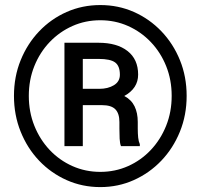

<svg xmlns="http://www.w3.org/2000/svg" viewBox="-20 -741 805 771"><path d="M382.8 10.3Q310.5 10.3 247.6 -17.8Q184.6 -45.9 137.2 -95.7Q89.8 -145.5 63 -212.2Q36.1 -278.8 36.1 -356Q36.1 -433.1 63 -499.3Q89.8 -565.4 137.2 -615.2Q184.6 -665 247.6 -692.9Q310.5 -720.7 382.8 -720.7Q455.1 -720.7 517.8 -692.9Q580.6 -665 628.2 -615.2Q675.8 -565.4 702.6 -499.3Q729.5 -433.1 729.5 -356Q729.5 -278.8 702.4 -212.2Q675.3 -145.5 627.7 -95.7Q580.1 -45.9 517.3 -17.8Q454.6 10.3 382.8 10.3ZM382.8 -50.8Q442.4 -50.8 494.4 -74Q546.4 -97.2 585.7 -138.9Q625 -180.7 647.2 -236.1Q669.4 -291.5 669.4 -356Q669.4 -420.4 647.2 -475.6Q625 -530.8 585.7 -572Q546.4 -613.3 494.4 -636.5Q442.4 -659.7 382.8 -659.7Q322.8 -659.7 270.8 -636.5Q218.8 -613.3 179.4 -572Q140.1 -530.8 117.9 -475.6Q95.7 -420.4 95.7 -356Q95.7 -291.5 117.9 -236.1Q140.1 -180.7 179.4 -138.9Q218.8 -97.2 271 -74Q323.2 -50.8 382.8 -50.8ZM238.8 -154.3V-569.3H376Q449.7 -569.3 492.2 -536.1Q534.7 -502.9 534.7 -441.4Q534.7 -386.2 479 -355.5Q507.3 -340.8 520.3 -314.2Q533.2 -287.6 533.2 -251.5V-224.1Q533.2 -204.1 534.9 -188.2Q536.6 -172.4 541.5 -162.1V-154.3H465.8Q461.4 -164.6 460.4 -184.3Q459.5 -204.1 459.5 -224.6V-251Q459.5 -285.6 443.1 -302.2Q426.8 -318.8 389.6 -318.8H312.5V-154.3ZM312.5 -384.3H378.9Q413.6 -384.3 437.5 -398.9Q461.4 -413.6 461.4 -440.9Q461.4 -476.1 442.4 -490.2Q423.3 -504.4 376 -504.4H312.5Z"/></svg>

Font: Roboto Slab
Style: Bold
Weight: 700
Designer: Google
Version: Version 2.000; ttfautohint (v1.8.1.43-b0c9)